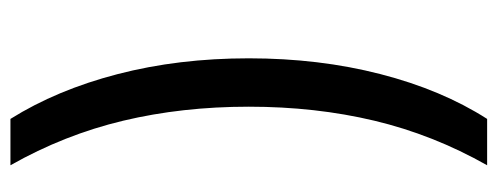

<svg xmlns="http://www.w3.org/2000/svg" viewBox="-320 -462 976 377"><g transform="rotate(90 168.5 -274.0)"><path d="M214 194Q157 103 126 -16.5Q95 -136 95 -274Q95 -412 126 -532.5Q157 -653 214 -742H305Q245 -636 217.5 -520.5Q190 -405 190 -274Q190 -143 217.5 -27.5Q245 88 305 194Z"/></g></svg>

Font: Montserrat Z Med
Style: Regular
Weight: 500
Designer: Julieta Ulanovsky
Foundry: Julieta Ulanovsky
Version: Version 8.000